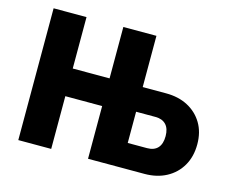

<svg xmlns="http://www.w3.org/2000/svg" viewBox="-99 -848 1208 992"><g transform="rotate(15 505.5 -352.5)"><path d="M72 0V-705H248V-430H445V-705H622V-431H747Q814 -431 864 -404.5Q914 -378 942.5 -330.5Q971 -283 971 -218Q971 -152 942.5 -103Q914 -54 863.5 -27Q813 0 747 0H445V-282H248V0ZM622 -132H725Q763 -132 782.5 -153.5Q802 -175 802 -216Q802 -257 782 -278Q762 -299 726 -299H622Z"/></g></svg>

Font: Nunito Sans 7pt Condensed Black
Style: Regular
Weight: 900
Width: 3
Designer: Vernon Adams
Foundry: Vernon Adams
Version: Version 3.101;gftools[0.9.27]